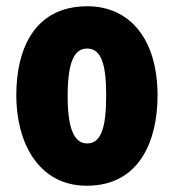

<svg xmlns="http://www.w3.org/2000/svg" viewBox="-20 -583 556 613"><path d="M483 -278C483 -460 393 -563 259 -563C97 -563 32 -437 32 -278C32 -132 100 10 257 10C427 10 483 -136 483 -278ZM196 -276C196 -380 215 -428 258 -428C303 -428 319 -379 319 -278C319 -176 303 -125 258 -125C215 -125 196 -177 196 -276Z"/></svg>

Font: Noto Sans Arabic ExtCond Blk
Style: Regular
Weight: 900
Width: 2
Designer: Monotype Design Team, Nadine Chahine, Nizar Qandah and Khaled Hosny
Foundry: Monotype Imaging Inc.
Version: Version 2.012